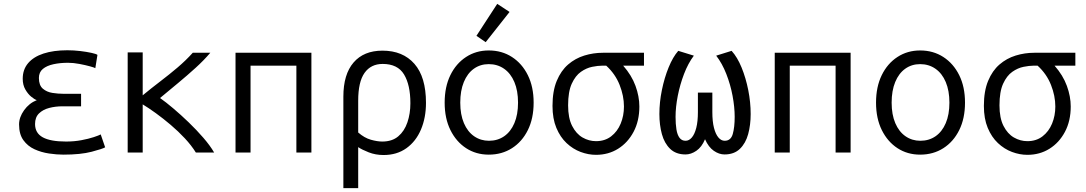

<svg xmlns="http://www.w3.org/2000/svg" viewBox="-20 -792 5640 997"><path d="M309 11Q274 11 234 5Q194 -1 159 -17Q124 -33 101.5 -64Q79 -95 79 -146Q79 -183 105 -219.5Q131 -256 171 -272Q159 -276 142 -290Q125 -304 111.5 -327.5Q98 -351 98 -383Q98 -431 126 -464Q154 -497 206 -514Q258 -531 330 -531Q363 -531 396.5 -527Q430 -523 455 -517.5Q480 -512 486 -507L475 -438Q471 -441 447.5 -447.5Q424 -454 392.5 -460Q361 -466 333 -466Q292 -466 257.5 -458.5Q223 -451 202.5 -434Q182 -417 182 -387Q182 -349 202.5 -331.5Q223 -314 252.5 -309.5Q282 -305 308 -305H401V-240H305Q268 -240 235.5 -231.5Q203 -223 182.5 -203Q162 -183 162 -148Q162 -101 202 -79Q242 -57 323 -57Q365 -57 402.5 -64Q440 -71 467 -80Q494 -89 503 -94L526 -27Q513 -19 456 -4Q399 11 309 11Z M643 0V-520H721V-297Q767 -335 813 -370Q859 -405 902 -441.5Q945 -478 981 -518H1072Q1039 -479 995.5 -439.5Q952 -400 905 -361Q858 -322 811 -283Q841 -262 880 -229Q919 -196 960 -156.5Q1001 -117 1036 -76.5Q1071 -36 1092 0H997Q974 -37 940 -73.5Q906 -110 866.5 -143.5Q827 -177 789 -204.5Q751 -232 721 -250V0Z M1203 0V-518H1597V0H1519V-451H1281V0Z M1763 185V-290Q1763 -406 1816 -467.5Q1869 -529 1966 -529Q2072 -529 2132 -460.5Q2192 -392 2192 -258Q2192 -181 2166 -119.5Q2140 -58 2090.5 -22.5Q2041 13 1972 13Q1930 13 1894.5 -1Q1859 -15 1840 -28V185ZM1965 -57Q2016 -57 2048 -84Q2080 -111 2095.5 -156.5Q2111 -202 2111 -256Q2111 -351 2078 -405.5Q2045 -460 1967 -460Q1906 -460 1873 -413.5Q1840 -367 1840 -269V-104Q1872 -76 1905.5 -66.5Q1939 -57 1965 -57Z M2518 11Q2452 11 2400.5 -22.5Q2349 -56 2319 -116.5Q2289 -177 2289 -259Q2289 -341 2318.5 -401.5Q2348 -462 2400 -496Q2452 -530 2518 -530Q2586 -530 2638.5 -496Q2691 -462 2721 -401.5Q2751 -341 2751 -259Q2751 -177 2721 -116.5Q2691 -56 2638.5 -22.5Q2586 11 2518 11ZM2519 -61Q2564 -61 2598 -84.5Q2632 -108 2651 -152.5Q2670 -197 2670 -259Q2670 -321 2651 -366Q2632 -411 2597.5 -435Q2563 -459 2518 -459Q2474 -459 2440.5 -435Q2407 -411 2388.5 -366Q2370 -321 2370 -259Q2370 -197 2389 -152.5Q2408 -108 2442 -84.5Q2476 -61 2519 -61ZM2502 -573 2454 -606 2562 -772 2626 -730Z M3075 12Q3035 12 2995 -3Q2955 -18 2922 -49Q2889 -80 2869 -128Q2849 -176 2849 -242Q2849 -319 2871 -372Q2893 -425 2930 -457Q2967 -489 3014 -503.5Q3061 -518 3111 -518H3324V-451H3216Q3260 -401 3280 -346Q3300 -291 3300 -239Q3300 -164 3270 -107.5Q3240 -51 3189.5 -19.5Q3139 12 3075 12ZM3075 -59Q3121 -59 3153.5 -84Q3186 -109 3203 -150Q3220 -191 3220 -239Q3220 -294 3197.5 -351Q3175 -408 3128 -451H3107Q3085 -451 3055 -445Q3025 -439 2996.5 -419Q2968 -399 2949 -357.5Q2930 -316 2930 -245Q2930 -179 2951 -138Q2972 -97 3005 -78Q3038 -59 3075 -59Z M3540 10Q3490 10 3460 -19Q3430 -48 3417 -95.5Q3404 -143 3404 -200Q3404 -261 3417 -324.5Q3430 -388 3452 -442Q3474 -496 3502 -528L3583 -503Q3553 -463 3532 -408Q3511 -353 3499.5 -294.5Q3488 -236 3488 -185Q3488 -148 3492.5 -120Q3497 -92 3508.5 -76.5Q3520 -61 3540 -61Q3558 -61 3572.5 -78Q3587 -95 3595.5 -128Q3604 -161 3604 -210V-311H3679V-210Q3679 -161 3687.5 -128Q3696 -95 3710.5 -78Q3725 -61 3743 -61Q3775 -61 3785 -96Q3795 -131 3795 -185Q3795 -236 3784 -294.5Q3773 -353 3751.5 -408Q3730 -463 3699 -503L3779 -528Q3809 -495 3831 -441Q3853 -387 3865.5 -324Q3878 -261 3878 -200Q3878 -143 3865 -95.5Q3852 -48 3822 -19Q3792 10 3742 10Q3714 10 3686.5 -9Q3659 -28 3641 -69Q3624 -28 3596 -9Q3568 10 3540 10Z M4003 0V-518H4397V0H4319V-451H4081V0Z M4758 11Q4692 11 4640.5 -22.5Q4589 -56 4559 -116.5Q4529 -177 4529 -259Q4529 -341 4558.5 -401.5Q4588 -462 4640 -496Q4692 -530 4758 -530Q4826 -530 4878.5 -496Q4931 -462 4961 -401.5Q4991 -341 4991 -259Q4991 -177 4961 -116.5Q4931 -56 4878.5 -22.5Q4826 11 4758 11ZM4759 -61Q4804 -61 4838 -84.5Q4872 -108 4891 -152.5Q4910 -197 4910 -259Q4910 -321 4891 -366Q4872 -411 4837.5 -435Q4803 -459 4758 -459Q4714 -459 4680.5 -435Q4647 -411 4628.5 -366Q4610 -321 4610 -259Q4610 -197 4629 -152.5Q4648 -108 4682 -84.5Q4716 -61 4759 -61Z M5315 12Q5275 12 5235 -3Q5195 -18 5162 -49Q5129 -80 5109 -128Q5089 -176 5089 -242Q5089 -319 5111 -372Q5133 -425 5170 -457Q5207 -489 5254 -503.5Q5301 -518 5351 -518H5564V-451H5456Q5500 -401 5520 -346Q5540 -291 5540 -239Q5540 -164 5510 -107.5Q5480 -51 5429.5 -19.5Q5379 12 5315 12ZM5315 -59Q5361 -59 5393.5 -84Q5426 -109 5443 -150Q5460 -191 5460 -239Q5460 -294 5437.5 -351Q5415 -408 5368 -451H5347Q5325 -451 5295 -445Q5265 -439 5236.5 -419Q5208 -399 5189 -357.5Q5170 -316 5170 -245Q5170 -179 5191 -138Q5212 -97 5245 -78Q5278 -59 5315 -59Z"/></svg>

Font: Ubuntu Sans Mono
Style: Regular
Weight: 400
Monospace: yes
Designer: Dalton Maag Ltd
Foundry: Dalton Maag Ltd
Version: Version 1.006